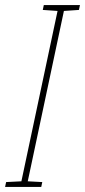

<svg xmlns="http://www.w3.org/2000/svg" viewBox="-78 -734 334 754"><path d="M-58 0H84L88 -19L31 -22L173 -691L232 -695L236 -714H94L90 -695L148 -691L6 -22L-54 -19Z"/></svg>

Font: Noto Sans ExtraCondensed Thin
Style: Italic
Weight: 100
Width: 2
Italic angle: -12°
Designer: Monotype Design Team
Foundry: Monotype Imaging Inc.
Version: Version 2.013